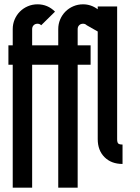

<svg xmlns="http://www.w3.org/2000/svg" viewBox="-20 -750 647 890"><path d="M523 -105Q523 -90 528 -85Q533 -80 548 -80V10Q496 10 464.5 -21.5Q433 -53 433 -105V-604L382 -633Q375 -640 365 -640Q354 -640 347 -633Q340 -626 340 -615V-540H400V-450H340V120H250V-450H129V120H39V-450H19V-540H39V-615Q39 -639 48 -660Q57 -681 72.5 -696.5Q88 -712 109 -721Q130 -730 154 -730Q201 -730 235 -696L171 -633Q164 -640 154 -640Q143 -640 136 -633Q129 -626 129 -615V-540H250V-615Q250 -639 259 -660Q268 -681 283.5 -696.5Q299 -712 320 -721Q341 -730 365 -730Q402 -730 433 -707V-720H523Z"/></svg>

Font: Berliner Wand
Style: Regular
Weight: 400
Designer: Peter Wiegel
Foundry: Peter Wiegel
Version: Version 1.000